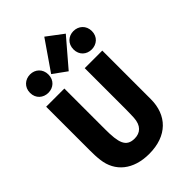

<svg xmlns="http://www.w3.org/2000/svg" viewBox="-304 -1165 1306 1306"><g transform="rotate(-45 349.0 -511.5)"><path d="M598 -233C598 -79 501 23 327 23C175 23 78 -57 63 -184C59 -215 58 -247 58 -280V-700H233V-308C233 -180 249 -121 331 -121C385 -121 423 -153 427 -225C428 -234 429 -297 429 -308V-700H598ZM239 -833 386 -1046 504 -957 337 -762ZM224 -844C224 -789 184 -756 136 -756C88 -756 47 -789 47 -844C47 -899 88 -933 136 -933C184 -933 224 -899 224 -844ZM642 -844C642 -789 601 -756 553 -756C505 -756 465 -789 465 -844C465 -899 505 -933 553 -933C601 -933 642 -899 642 -844Z"/></g></svg>

Font: Repo ExtraBold
Style: Bold
Weight: 700
Designer: Stefan Peev
Foundry: Context Ltd
Version: Version 1.502